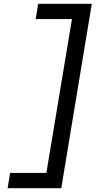

<svg xmlns="http://www.w3.org/2000/svg" viewBox="-20 -843 540 1006"><path d="M20 143 33 63H223L357 -743H167L180 -823H461L301 143Z"/></svg>

Font: Iosevka Medium Oblique
Style: Regular
Weight: 500
Italic angle: -9°
Monospace: yes
Designer: Belleve Invis
Foundry: Belleve Invis
Version: Version 32.5.0; ttfautohint (v1.8.4)